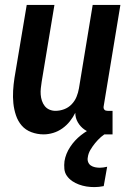

<svg xmlns="http://www.w3.org/2000/svg" viewBox="-20 -540 540 783"><path d="M439 8H403Q382 8 361.5 4Q341 0 324.5 -11.5Q308 -23 297.5 -41Q287 -59 287 -80Q278 -62 265 -45.5Q252 -29 234.5 -16.5Q217 -4 197 2Q177 8 158 8Q132 8 108 -1Q84 -10 68.5 -28Q53 -46 45 -70Q37 -94 34.5 -119Q32 -144 33.5 -170Q35 -196 39 -222L89 -520H202L150 -207Q148 -194 146.5 -180.5Q145 -167 146 -154Q147 -141 151 -129Q155 -117 162.5 -107.5Q170 -98 181.5 -93Q193 -88 206 -88Q224 -88 241.5 -94.5Q259 -101 272 -114.5Q285 -128 292 -145Q299 -162 302 -180L358 -520H471L403 -108Q402 -104 402.5 -100Q403 -96 405.5 -93Q408 -90 411.5 -89Q415 -88 419 -88H439ZM365 223Q348 223 332.5 220.5Q317 218 302 212.5Q287 207 274.5 198.5Q262 190 253 177.5Q244 165 242.5 149Q241 133 243 117Q248 87 266 59.5Q284 32 310 11.5Q336 -9 366 -22Q396 -35 426 -40L420 0Q405 7 392 18.5Q379 30 368 43.5Q357 57 348.5 71.5Q340 86 338 102Q336 112 339.5 121Q343 130 350.5 135Q358 140 367.5 142Q377 144 387 144Q394 144 401 143Q408 142 417 140L403 219Q393 221 383.5 222Q374 223 365 223Z"/></svg>

Font: Iosevka
Style: Bold Italic
Weight: 700
Italic angle: -9°
Monospace: yes
Designer: Belleve Invis
Foundry: Belleve Invis
Version: Version 32.5.0; ttfautohint (v1.8.4)